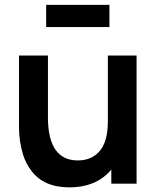

<svg xmlns="http://www.w3.org/2000/svg" viewBox="-20 -774 666 809"><path d="M441 -660H174.5V-753.5H441ZM272.5 15.5Q163.5 15.5 111.5 -55.5Q89 -85 77.5 -121.5Q60 -177.5 60 -238.5V-540H182V-280Q182 -98 308 -98Q361 -98 394.5 -131.5Q434.5 -171.5 434.5 -262.5L506 -232Q506 -121 443.5 -52.8Q381 15.5 272.5 15.5ZM555.5 0H449V-167.5H434.5V-540H555.5Z"/></svg>

Font: Vortex Mix
Style: Bold
Weight: 700
Designer: Mikhail Sharanda
Foundry: Mikhail Sharanda
Version: Version 4.504;Glyphs 3.1.2 (3151)